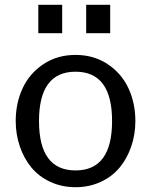

<svg xmlns="http://www.w3.org/2000/svg" viewBox="-20 -761 624 793"><path d="M138.2 -624V-741.2H236.8V-624ZM335.9 -624V-741.2H435.1V-624ZM44.9 -261.2Q44.9 -335.4 73.7 -397Q102.5 -458.5 159.7 -496.3Q216.8 -534.2 292 -534.2Q367.2 -534.2 424.3 -496.3Q481.4 -458.5 510.3 -397Q539.1 -335.4 539.1 -261.2Q539.1 -206.1 522.2 -156.5Q505.4 -106.9 474.4 -69.3Q443.4 -31.7 396 -9.8Q348.6 12.2 292 12.2Q235.4 12.2 188 -9.8Q140.6 -31.7 109.6 -69.3Q78.6 -106.9 61.8 -156.5Q44.9 -206.1 44.9 -261.2ZM141.1 -261.2Q141.1 -57.1 292 -57.1Q442.9 -57.1 442.9 -261.2Q442.9 -464.8 292 -464.8Q141.1 -464.8 141.1 -261.2Z"/></svg>

Font: Standard
Style: Regular
Weight: 400
Designer: Bryce Wilner
Version: Version 2.000;PS 2.0;hotconv 16.6.51;makeotf.lib2.5.65220 DE